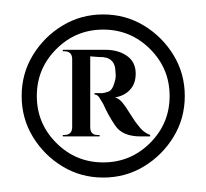

<svg xmlns="http://www.w3.org/2000/svg" viewBox="-20 -721 285 266"><path d="M123 -701Q154 -701 179.5 -685.5Q205 -670 220.5 -644.5Q236 -619 236 -588Q236 -557 220.5 -531.5Q205 -506 179.5 -490.5Q154 -475 123 -475Q92 -475 66.5 -490.5Q41 -506 25.5 -531.5Q10 -557 10 -588Q10 -619 25.5 -644.5Q41 -670 66.5 -685.5Q92 -701 123 -701ZM83 -532H67V-534Q67 -534 68 -534Q69 -534 69 -534Q80 -534 80 -545ZM105 -545Q105 -534 115 -534Q115 -534 116.5 -534Q118 -534 118 -534V-532H102ZM105 -652V-532H80V-652ZM83 -652 80 -639Q80 -650 69 -650Q69 -650 68 -650Q67 -650 67 -650V-652ZM126 -652Q144 -652 156 -643.5Q168 -635 168 -619Q168 -605 160 -596.5Q152 -588 139 -586Q146 -585 154 -573Q162 -561 167 -553Q169 -550 174.5 -543.5Q180 -537 188 -534V-532H175Q150 -532 140 -546.5Q130 -561 123 -577Q120 -582 117.5 -586Q115 -590 111 -590V-592Q111 -592 114.5 -592Q118 -592 122 -592Q124 -592 130 -594Q136 -596 139 -608Q141 -614 140 -621Q140 -643 117 -642L104 -643Q104 -643 103 -647.5Q102 -652 102 -652ZM123 -680Q85 -680 58 -653Q31 -626 31 -588Q31 -550 58 -523Q85 -496 123 -496Q161 -496 188 -523Q215 -550 215 -588Q215 -626 188 -653Q161 -680 123 -680Z"/></svg>

Font: Cinzel Medium
Style: Regular
Weight: 500
Designer: Natanael Gama
Version: Version 2.000